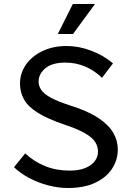

<svg xmlns="http://www.w3.org/2000/svg" viewBox="-20 -930 664 960"><path d="M50 -94 106 -163Q150 -122 205.5 -99.5Q261 -77 328 -77Q375 -77 406.5 -90Q438 -103 454 -124.5Q470 -146 470 -171Q470 -198 455.5 -220.5Q441 -243 404.5 -264Q368 -285 302 -307Q217 -336 168.5 -366.5Q120 -397 100 -433Q80 -469 80 -512Q80 -564 109.5 -606.5Q139 -649 192 -674.5Q245 -700 314 -700Q373 -700 435 -677Q497 -654 545 -613L490 -541Q453 -577 406.5 -597Q360 -617 307 -617Q240 -617 206.5 -588.5Q173 -560 173 -522Q173 -500 186.5 -480Q200 -460 234 -441.5Q268 -423 330 -403Q419 -375 471 -340.5Q523 -306 546 -266.5Q569 -227 569 -183Q569 -130 540 -86Q511 -42 455.5 -16Q400 10 320 10Q270 10 219.5 -3.5Q169 -17 125 -40.5Q81 -64 50 -94ZM269 -760 344 -910H455L345 -760Z"/></svg>

Font: Radio Canada
Style: Regular
Weight: 400
Designer: Charles Daoud, Etienne Aubert Bonn, Alexandre Saumier Demers, Jacques Le Bailly
Foundry: Radio-Canada
Version: Version 2.104;gftools[0.9.28.dev5+ged2979d]